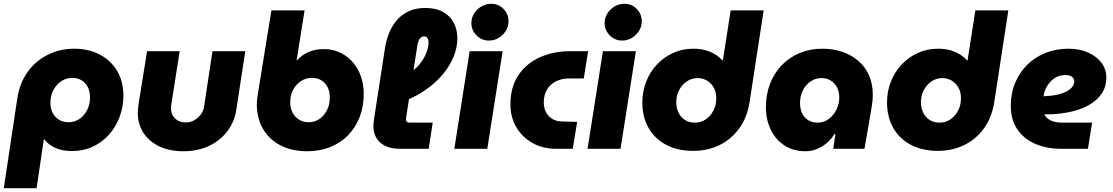

<svg xmlns="http://www.w3.org/2000/svg" viewBox="-39 -785 5870 1013"><path d="M-19 208 52 -264Q64 -346 106.5 -405Q149 -464 213 -496Q277 -528 352 -528Q429 -528 487.5 -497Q546 -466 579 -411Q612 -356 612 -280Q612 -221 592 -168Q572 -115 536 -74.5Q500 -34 450 -11Q400 12 340 12Q291 12 253.5 -4.5Q216 -21 197 -48H192L154 208ZM323 -140Q354 -140 379.5 -157Q405 -174 420.5 -204Q436 -234 436 -271Q436 -302 424.5 -325Q413 -348 392 -361Q371 -374 342 -374Q311 -374 285 -357Q259 -340 243 -310.5Q227 -281 227 -242Q227 -212 239 -189Q251 -166 272.5 -153Q294 -140 323 -140Z M1255 -515 1208 -207Q1199 -144 1161.5 -94Q1124 -44 1064.5 -15.5Q1005 13 927 13Q855 13 801 -13Q747 -39 717.5 -84.5Q688 -130 688 -190Q688 -200 689.5 -213Q691 -226 692 -236L737 -515H909L865 -234Q864 -230 863.5 -223.5Q863 -217 863 -213Q863 -181 884.5 -160Q906 -139 941 -139Q966 -139 986.5 -151Q1007 -163 1021 -182Q1035 -201 1038 -224L1082 -515Z M1582 13Q1500 13 1440 -18.5Q1380 -50 1348 -106Q1316 -162 1316 -235Q1316 -247 1317.5 -260.5Q1319 -274 1321 -287L1393 -730H1568L1526 -467H1528Q1555 -496 1590 -511Q1625 -526 1669 -526Q1729 -526 1777 -495.5Q1825 -465 1852.5 -411.5Q1880 -358 1880 -289Q1880 -222 1858.5 -167Q1837 -112 1797.5 -71.5Q1758 -31 1703 -9Q1648 13 1582 13ZM1590 -140Q1621 -140 1646 -157Q1671 -174 1686 -203.5Q1701 -233 1701 -270Q1701 -302 1689.5 -325Q1678 -348 1657 -361Q1636 -374 1607 -374Q1575 -374 1549.5 -357.5Q1524 -341 1508 -312Q1492 -283 1492 -247Q1492 -215 1504.5 -191Q1517 -167 1539 -153.5Q1561 -140 1590 -140Z M2070 0Q2005 0 1968 -32Q1931 -64 1931 -122Q1931 -130 1932 -138Q1933 -146 1934 -154L1992 -530Q1999 -575 2015 -613.5Q2031 -652 2057 -681Q2083 -710 2119.5 -726.5Q2156 -743 2204 -743Q2262 -743 2299.5 -721.5Q2337 -700 2355.5 -664Q2374 -628 2374 -583Q2374 -535 2355 -487.5Q2336 -440 2300.5 -396.5Q2265 -353 2214.5 -316.5Q2164 -280 2101 -254L2115 -398Q2149 -415 2173 -444Q2197 -473 2209.5 -504.5Q2222 -536 2222 -560Q2222 -575 2216.5 -584Q2211 -593 2199 -593Q2185 -593 2176 -581Q2167 -569 2163 -545L2106 -180Q2105 -172 2104 -165.5Q2103 -159 2103 -154Q2103 -146 2108 -142Q2113 -138 2122 -138H2244L2223 0Z M2358 0 2439 -515H2613L2532 0ZM2541 -571Q2502 -571 2475 -598.5Q2448 -626 2448 -663Q2448 -691 2462.5 -714Q2477 -737 2501 -751Q2525 -765 2552 -765Q2591 -765 2617.5 -738Q2644 -711 2644 -672Q2644 -645 2629.5 -622Q2615 -599 2592 -585Q2569 -571 2541 -571Z M2895 0Q2825 0 2770.5 -30.5Q2716 -61 2685 -114Q2654 -167 2654 -234Q2654 -325 2695.5 -387.5Q2737 -450 2809 -482.5Q2881 -515 2970 -515H3064L3041 -371H2962Q2924 -371 2893.5 -355.5Q2863 -340 2846.5 -311.5Q2830 -283 2830 -244Q2830 -214 2842.5 -191.5Q2855 -169 2877 -156.5Q2899 -144 2928 -144L3006 -142L2983 0Z M3061 0 3142 -515H3316L3235 0ZM3244 -571Q3205 -571 3178 -598.5Q3151 -626 3151 -663Q3151 -691 3165.5 -714Q3180 -737 3204 -751Q3228 -765 3255 -765Q3294 -765 3320.5 -738Q3347 -711 3347 -672Q3347 -645 3332.5 -622Q3318 -599 3295 -585Q3272 -571 3244 -571Z M3618 11Q3536 11 3475.5 -21Q3415 -53 3382.5 -110.5Q3350 -168 3350 -244Q3350 -302 3370 -353.5Q3390 -405 3426.5 -444Q3463 -483 3512 -505.5Q3561 -528 3619 -528Q3661 -528 3691.5 -517.5Q3722 -507 3742 -493Q3762 -479 3771 -467H3775L3816 -730H3990L3917 -254Q3905 -169 3863 -110Q3821 -51 3758 -20Q3695 11 3618 11ZM3628 -138Q3660 -138 3685 -155.5Q3710 -173 3725 -201.5Q3740 -230 3740 -267Q3740 -301 3725.5 -325Q3711 -349 3689 -361Q3667 -373 3642 -373Q3610 -373 3584.5 -355.5Q3559 -338 3544 -309.5Q3529 -281 3529 -246Q3529 -215 3541 -190.5Q3553 -166 3575 -152Q3597 -138 3628 -138Z M4211 13Q4147 13 4100 -17.5Q4053 -48 4027.5 -101Q4002 -154 4002 -220Q4002 -287 4024 -343.5Q4046 -400 4085.5 -441Q4125 -482 4179.5 -505Q4234 -528 4299 -528Q4355 -528 4403.5 -512Q4452 -496 4489 -464.5Q4526 -433 4546 -387.5Q4566 -342 4566 -283Q4566 -269 4564.5 -254Q4563 -239 4558 -208L4522 0H4357L4369 -78H4364Q4337 -35 4296 -11Q4255 13 4211 13ZM4274 -138Q4308 -138 4333.5 -157Q4359 -176 4374 -206.5Q4389 -237 4389 -271Q4389 -301 4377.5 -323.5Q4366 -346 4345 -359.5Q4324 -373 4295 -373Q4263 -373 4237 -355Q4211 -337 4196.5 -307.5Q4182 -278 4182 -241Q4182 -210 4193 -187Q4204 -164 4225 -151Q4246 -138 4274 -138Z M4909 11Q4827 11 4766.5 -21Q4706 -53 4673.5 -110.5Q4641 -168 4641 -244Q4641 -302 4661 -353.5Q4681 -405 4717.5 -444Q4754 -483 4803 -505.5Q4852 -528 4910 -528Q4952 -528 4982.5 -517.5Q5013 -507 5033 -493Q5053 -479 5062 -467H5066L5107 -730H5281L5208 -254Q5196 -169 5154 -110Q5112 -51 5049 -20Q4986 11 4909 11ZM4919 -138Q4951 -138 4976 -155.5Q5001 -173 5016 -201.5Q5031 -230 5031 -267Q5031 -301 5016.5 -325Q5002 -349 4980 -361Q4958 -373 4933 -373Q4901 -373 4875.5 -355.5Q4850 -338 4835 -309.5Q4820 -281 4820 -246Q4820 -215 4832 -190.5Q4844 -166 4866 -152Q4888 -138 4919 -138Z M5560 0Q5483 0 5423 -26Q5363 -52 5328.5 -102.5Q5294 -153 5294 -227Q5294 -293 5317 -348Q5340 -403 5381 -443.5Q5422 -484 5477.5 -506Q5533 -528 5599 -528Q5656 -528 5700.5 -508.5Q5745 -489 5771.5 -455Q5798 -421 5798 -375Q5798 -327 5773.5 -291Q5749 -255 5707.5 -231.5Q5666 -208 5613.5 -196Q5561 -184 5504 -182Q5495 -182 5487 -182Q5479 -182 5471 -182Q5479 -163 5502.5 -150.5Q5526 -138 5566 -138H5723L5701 0ZM5466 -277Q5469 -277 5472 -277Q5475 -277 5478 -278Q5522 -280 5551.5 -288.5Q5581 -297 5598 -308.5Q5615 -320 5622 -332Q5629 -344 5629 -355Q5629 -369 5618 -379Q5607 -389 5582 -389Q5548 -389 5524 -372Q5500 -355 5485.5 -330.5Q5471 -306 5468 -283Q5467 -281 5466.5 -279.5Q5466 -278 5466 -277Z"/></svg>

Font: MuseoModerno Thin ExtraBold
Style: Italic
Weight: 800
Italic angle: -9°
Version: Version 1.003